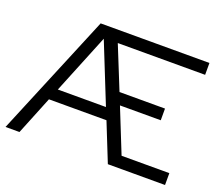

<svg xmlns="http://www.w3.org/2000/svg" viewBox="-117 -867 1186 1035"><g transform="rotate(20 476.5 -350.0)"><path d="M4 0 295 -700H919V-632H418L517 -387H778V-320H544L645 -68H919V0H591L503 -220H173L84 0ZM200 -286H476L339 -628Z"/></g></svg>

Font: Red Hat Display Variable
Style: Regular
Weight: 400
Designer: Pentagram, MCKL
Foundry: Pentagram, MCKL
Version: Version 1.021